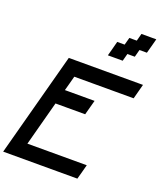

<svg xmlns="http://www.w3.org/2000/svg" viewBox="-213 -1385 1286 1520"><g transform="rotate(20 429.5 -625.0)"><path d="M0 0H625Q630.9 -21 642.1 -62.5Q653.3 -104 658.7 -125H158.7Q175.3 -187.5 208.7 -312.5Q242.2 -437.5 258.8 -500H508.8Q514.2 -520.5 525.6 -562.3Q537.1 -604 542.5 -625H292.5Q298.3 -646 309.6 -687.7Q320.8 -729.5 326.2 -750H826.2Q831.5 -770.5 842.8 -812.5Q854 -854.5 859.4 -875H234.4Q195.3 -729 117.2 -437.5Q39.1 -146 0 0ZM518.1 -1000H643.1L659.7 -1062.5H722.2L738.8 -1125H801.3Q807.1 -1146 818.4 -1187.5Q829.6 -1229 835 -1250H710L693.4 -1187.5H630.9L613.8 -1125H551.3Q545.9 -1104 534.9 -1062.3Q523.9 -1020.5 518.1 -1000Z"/></g></svg>

Font: Faithful 32x
Style: Oblique
Weight: 400
Foundry: Faithful Resource Pack
Version: Version 1.0; January 27, 2023